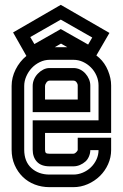

<svg xmlns="http://www.w3.org/2000/svg" viewBox="-20 -773 507 793"><path d="M166 -362H301V-420Q301 -427 296 -433.5Q291 -440 283 -440H185Q177 -440 171.5 -432Q166 -424 166 -418ZM387 -276V-420Q387 -441 378.5 -460.5Q370 -480 355.5 -494.5Q341 -509 322.5 -517.5Q304 -526 283 -526H185Q164 -526 144.5 -516.5Q125 -507 111 -492Q97 -477 88.5 -457.5Q80 -438 80 -418V-155Q80 -106 109.5 -79Q139 -52 185 -52H283Q303 -52 322 -60Q341 -68 355.5 -82Q370 -96 378.5 -114.5Q387 -133 387 -153H353Q353 -140 347.5 -127Q342 -114 333 -106Q323 -97 310 -91.5Q297 -86 283 -86H185Q150 -86 132.5 -105Q115 -124 115 -155V-276ZM115 -418Q115 -432 120.5 -445Q126 -458 136 -468.5Q146 -479 158.5 -485.5Q171 -492 185 -492H283Q298 -492 310.5 -486Q323 -480 332.5 -469.5Q342 -459 347.5 -446Q353 -433 353 -420V-310H115ZM231 -692 105 -620 122 -591 231 -653 344 -589 361 -618ZM231 -753 432 -637 378 -544 390 -534Q413 -513 426 -481.5Q439 -450 439 -420V-224H166V-155Q166 -145 169.5 -141.5Q173 -138 185 -138H283Q288 -138 293.5 -143Q299 -148 301 -153V-204H439V-153Q439 -123 426.5 -95Q414 -67 392.5 -46Q371 -25 342.5 -12.5Q314 0 283 0H185Q152 0 123.5 -11Q95 -22 74 -42.5Q53 -63 40.5 -91.5Q28 -120 28 -155V-418Q28 -453 44.5 -486Q61 -519 89 -542L34 -639ZM206 -578H258L232 -593Z"/></svg>

Font: Aurach Bi
Style: Regular
Weight: 400
Designer: Peter Wiegel
Foundry: Peter Wiegel
Version: Version 1.002